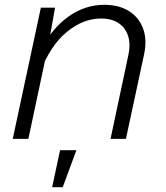

<svg xmlns="http://www.w3.org/2000/svg" viewBox="-20 -578 690 799"><path d="M440 0 514 -348Q529 -417 497.5 -459Q466 -501 401 -501Q326 -501 258 -445Q190 -389 147 -278L154 -377Q199 -463 267 -510.5Q335 -558 414 -558Q475 -558 516.5 -532Q558 -506 575.5 -459Q593 -412 579 -349L504 0ZM33 0 150 -546H209L184 -404L98 0ZM197 201 230 47H298L241 201Z"/></svg>

Font: Azeret Mono Thin ExtraLight
Style: Italic
Weight: 250
Italic angle: -12°
Version: Version 1.002